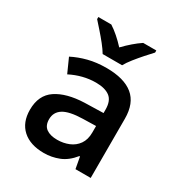

<svg xmlns="http://www.w3.org/2000/svg" viewBox="-181 -891 962 1027"><g transform="rotate(30 300.0 -378.0)"><path d="M239 10Q154 10 106.5 -33Q59 -76 59 -154Q59 -244 121.5 -286Q184 -328 294 -332L409 -335V-356Q409 -411 379 -433.5Q349 -456 293 -456Q253 -456 213.5 -446Q174 -436 137 -417L98 -504Q141 -526 191.5 -539Q242 -552 303 -552Q412 -552 467.5 -506.5Q523 -461 523 -366V0H429L416 -71H412Q375 -25 330.5 -7.5Q286 10 239 10ZM265 -87Q303 -87 336 -100.5Q369 -114 389 -142.5Q409 -171 409 -215V-255L328 -253Q246 -251 209.5 -228Q173 -205 173 -161Q173 -122 197.5 -104.5Q222 -87 265 -87ZM247 -606Q234 -628 212.5 -655Q191 -682 168 -708Q145 -734 128 -753V-766H208Q233 -750 257.5 -728.5Q282 -707 306 -681Q331 -707 356 -728.5Q381 -750 405 -766H486V-753Q468 -734 445 -708Q422 -682 400.5 -655Q379 -628 367 -606Z"/></g></svg>

Font: Noto Sans Mono SemiBold
Style: Regular
Weight: 600
Designer: Monotype Design Team
Foundry: Monotype Imaging Inc.
Version: Version 2.014; ttfautohint (v1.8.4.7-5d5b)